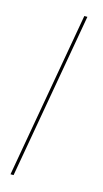

<svg xmlns="http://www.w3.org/2000/svg" viewBox="-98 -627 353 661"><g transform="rotate(15 78.0 -296.0)"><path d="M12.5 0H23.5L128 -592H117Z"/></g></svg>

Font: Anybody Thin
Style: Italic
Weight: 100
Italic angle: -10°
Designer: Tyler Finck
Foundry: Etcetera Type Company
Version: Version 1.114;gftools[0.9.25]